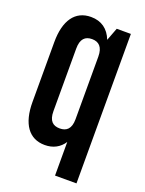

<svg xmlns="http://www.w3.org/2000/svg" viewBox="-132 -634 616 816"><g transform="rotate(20 175.5 -226.0)"><path d="M319 -559H255L233 -501C216 -545 183 -569 136 -569C64 -569 25 -513 25 -415V-144C25 -46 64 10 136 10C174 10 203 -6 222 -35V117H319ZM172 -482C202 -482 222 -465 222 -421V-138C222 -94 202 -78 172 -78C141 -78 122 -94 122 -138V-421C122 -465 141 -482 172 -482Z"/></g></svg>

Font: Modon Arabic
Style: Bold
Weight: 700
Designer: Ahmedzaza
Foundry: Ahmedzaza
Version: Version 2.010